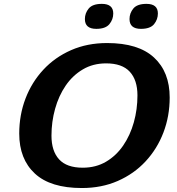

<svg xmlns="http://www.w3.org/2000/svg" viewBox="-20 -936 894 968"><path d="M835.5 -444.5Q835.5 -350.5 804 -268Q772.5 -185.5 714 -122.5Q655.5 -59.5 574 -23.8Q492.5 12 392.5 12Q234.5 12 155.8 -61Q77 -134 77 -262.5Q77 -356.5 108.5 -439Q140 -521.5 198.5 -584.5Q257 -647.5 338.5 -683.2Q420 -719 520 -719Q677.5 -719 756.5 -646Q835.5 -573 835.5 -444.5ZM239.5 -252Q239.5 -174.5 278 -132.5Q316.5 -90.5 397 -90.5Q463.5 -90.5 514.8 -120.8Q566 -151 601.2 -202.5Q636.5 -254 654.8 -319.5Q673 -385 673 -455Q673 -532.5 634.2 -574.5Q595.5 -616.5 515 -616.5Q449 -616.5 397.8 -586.2Q346.5 -556 311.2 -504.5Q276 -453 257.8 -387.5Q239.5 -322 239.5 -252ZM465.5 -790.5Q408 -790.5 408 -840Q408 -869.5 427.2 -893Q446.5 -916.5 493.5 -916.5Q551 -916.5 551 -868Q551 -838 531.5 -814.2Q512 -790.5 465.5 -790.5ZM690.5 -790.5Q633 -790.5 633 -840Q633 -869.5 652.2 -893Q671.5 -916.5 718.5 -916.5Q776 -916.5 776 -868Q776 -838 756.8 -814.2Q737.5 -790.5 690.5 -790.5Z"/></svg>

Font: Newsreader Caption SemiBold
Style: Italic
Weight: 600
Italic angle: -17°
Designer: Hugues Gentile
Foundry: Production Type
Version: Version 1.001